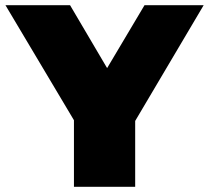

<svg xmlns="http://www.w3.org/2000/svg" viewBox="-20 -720 806 740"><path d="M265 0V-307L319 -166L1 -700H250L465 -335H320L537 -700H765L449 -166L501 -307V0Z"/></svg>

Font: MOST Montserrat Black
Style: Regular
Weight: 900
Designer: Julieta Ulanovsky
Foundry: Julieta Ulanovsky
Version: Version 8.000;March 11, 2024;FontCreator 15.0.0.2926 64-bit